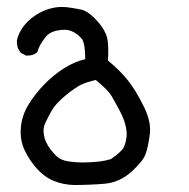

<svg xmlns="http://www.w3.org/2000/svg" viewBox="-20 -239 540 549"><path d="M39.1 139.6Q39.1 132.3 39.6 125Q43 90.3 61.5 60.1Q81.5 27.3 109.9 -1Q134.3 -25.4 162.6 -43.5Q191.4 -62 223.6 -69.8Q223.6 -70.3 223.6 -76.7Q223.6 -83 222.7 -93.8Q220.7 -121.6 212.4 -129.9Q199.7 -144 184.6 -149.9Q175.8 -153.8 165.5 -153.8Q155.3 -153.8 148.9 -152.6Q142.6 -151.4 139.9 -150.9Q137.2 -150.4 134.5 -149.4Q131.8 -148.4 129.6 -147.5Q127.4 -146.5 125.2 -145.3Q123 -144 120.6 -142.6Q113.3 -137.7 107.9 -129.9Q92.8 -110.8 87.4 -92.3L86.9 -90.3L85 -88.4Q74.2 -80.1 59.6 -80.1Q58.1 -80.1 54.2 -80.1L39.1 -88.4L38.1 -89.8Q28.3 -101.6 28.3 -118.2Q28.3 -121.1 28.3 -122.6Q34.2 -152.3 59.6 -177.7Q81.1 -198.7 109.4 -210Q134.3 -219.2 156.7 -219.2Q168.5 -219.2 186.3 -216.3Q204.1 -213.4 213.4 -211.4Q233.9 -206.1 259.3 -177.5Q284.7 -148.9 288.1 -121.1Q289.6 -107.9 289.6 -94Q289.6 -80.1 288.6 -65.9Q323.2 -37.6 345.2 -9.8Q368.2 19 390.1 63.5Q409.2 100.6 409.2 132.3Q409.2 139.6 408.2 146.5Q403.3 182.6 396.5 201.2Q389.6 221.2 356 252Q321.8 282.7 278.8 286.4Q235.8 290 191.4 290H190.9Q160.6 289.1 133.8 278.3Q106.9 267.1 85.4 243.2Q64 219.2 50.3 190.4Q39.1 166.5 39.1 139.6ZM104.5 135.3Q104.5 138.7 105 142.6Q106.9 158.7 115.2 173.8Q123.5 189 138.7 204.6Q152.3 219.2 176.8 222.7Q198.2 225.6 216.8 225.6Q238.3 225.6 265.6 222.7Q281.7 220.7 297.4 215.8Q327.1 194.8 333 183.6Q339.4 171.4 341.3 155.8Q342.3 150.9 342.3 147Q342.3 114.7 321.8 76.7Q309.6 53.7 298.8 35.2Q289.1 18.6 253.9 -10.3Q229.5 -4.9 212.6 2.9Q195.8 10.7 166.5 34.7Q138.2 58.6 127.9 77.1Q117.2 96.2 109.4 112.8Q104.5 123.5 104.5 135.3Z"/></svg>

Font: Bakudai
Style: Bold
Weight: 700
Version: Version 1.48